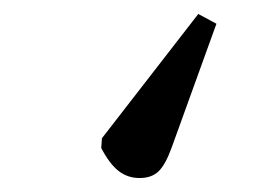

<svg xmlns="http://www.w3.org/2000/svg" viewBox="-20 -74 390 275"><path d="M264 -54 290 -40 226 137Q217 162 207 171.5Q197 181 180 181Q163 181 150 171Q137 161 125 138L126 124Z"/></svg>

Font: Literata 12pt Light
Style: Regular
Weight: 300
Designer: Latin by Veronika Burian and Jose Scaglione. Greek by Irene Vlachou. Cyrillic by Vera Evstafieva.
Foundry: TypeTogether
Version: Version 3.002